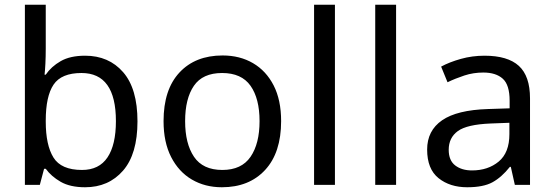

<svg xmlns="http://www.w3.org/2000/svg" viewBox="-20 -780 2337 810"><path d="M173 -575Q173 -541 171.5 -511.5Q170 -482 168 -465H173Q196 -499 236 -522Q276 -545 339 -545Q439 -545 499.5 -475.5Q560 -406 560 -268Q560 -130 499 -60Q438 10 339 10Q276 10 236 -13Q196 -36 173 -68H166L148 0H85V-760H173ZM324 -472Q239 -472 206 -423Q173 -374 173 -271V-267Q173 -168 205.5 -115.5Q238 -63 326 -63Q398 -63 433.5 -116Q469 -169 469 -269Q469 -472 324 -472Z M1166 -269Q1166 -136 1098.5 -63Q1031 10 916 10Q845 10 789.5 -22.5Q734 -55 702 -117.5Q670 -180 670 -269Q670 -402 737 -474Q804 -546 919 -546Q992 -546 1047.5 -513.5Q1103 -481 1134.5 -419.5Q1166 -358 1166 -269ZM761 -269Q761 -174 798.5 -118.5Q836 -63 918 -63Q999 -63 1037 -118.5Q1075 -174 1075 -269Q1075 -364 1037 -418Q999 -472 917 -472Q835 -472 798 -418Q761 -364 761 -269Z M1393 0H1305V-760H1393Z M1651 0H1563V-760H1651Z M2024 -545Q2122 -545 2169 -502Q2216 -459 2216 -365V0H2152L2135 -76H2131Q2096 -32 2057.5 -11Q2019 10 1951 10Q1878 10 1830 -28.5Q1782 -67 1782 -149Q1782 -229 1845 -272.5Q1908 -316 2039 -320L2130 -323V-355Q2130 -422 2101 -448Q2072 -474 2019 -474Q1977 -474 1939 -461.5Q1901 -449 1868 -433L1841 -499Q1876 -518 1924 -531.5Q1972 -545 2024 -545ZM2050 -259Q1950 -255 1911.5 -227Q1873 -199 1873 -148Q1873 -103 1900.5 -82Q1928 -61 1971 -61Q2039 -61 2084 -98.5Q2129 -136 2129 -214V-262Z"/></svg>

Font: Noto Sans Historical
Style: Regular
Weight: 400
Designer: Monotype Design Team
Foundry: Monotype Imaging Inc.
Version: Version 2.013; ttfautohint (v1.8.4.7-5d5b)